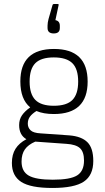

<svg xmlns="http://www.w3.org/2000/svg" viewBox="-20 -737 520 953"><path d="M247 -171Q196 -171 161 -186Q140 -173 129 -158.5Q118 -144 118 -123Q118 -104 131.5 -90.5Q145 -77 182 -75L325 -65Q385 -60 414 -31Q443 -2 443 62Q443 133 396 164.5Q349 196 240 196Q132 196 85.5 166Q39 136 39 72Q39 30 57 1.5Q75 -27 111 -46Q75 -67 75 -116Q75 -144 89 -164.5Q103 -185 130 -204Q81 -244 81 -333Q81 -494 248 -494Q415 -494 415 -332Q415 -171 247 -171ZM247 -212Q311 -212 339.5 -241Q368 -270 368 -332Q368 -395 339 -423.5Q310 -452 247 -452Q184 -452 155.5 -423.5Q127 -395 127 -332Q127 -270 155.5 -241Q184 -212 247 -212ZM87 65Q87 114 122.5 134.5Q158 155 242 155Q329 155 363 133.5Q397 112 397 60Q397 17 377 -1.5Q357 -20 310 -23L156 -34H155Q120 -19 103.5 4.5Q87 28 87 65ZM247 -571Q216 -571 216 -598V-610Q216 -624 221 -643L241 -713Q243 -717 247 -717H267Q272 -717 271 -712L255 -637Q277 -633 277 -609V-598Q277 -571 247 -571Z"/></svg>

Font: Sofia Sans Semi Condensed Light
Style: Regular
Weight: 300
Designer: Botio Nikoltchev, Ani Petrova
Foundry: lettersoup
Version: Version 4.100; ttfautohint (v1.8.4.7-5d5b)